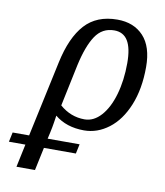

<svg xmlns="http://www.w3.org/2000/svg" viewBox="-160 -617 796 929"><g transform="rotate(10 238.5 -153.0)"><path d="M518 -344Q518 -236 485 -155.5Q452 -75 396 -32.5Q340 10 275 10Q188 10 131 -37Q130 -30 126 -4Q122 22 116 49L109 80H266L256 127H99L75 240H-16L8 127H-73L-63 80H18L98 -293Q125 -419 183 -482.5Q241 -546 342 -546Q423 -546 470.5 -495Q518 -444 518 -344ZM425 -347Q425 -420 403 -456Q381 -492 336 -492Q277 -492 243.5 -441.5Q210 -391 189 -295L146 -90Q200 -43 268 -43Q313 -43 349 -83Q385 -123 405 -192.5Q425 -262 425 -347Z"/></g></svg>

Font: Noto Serif Narrow
Style: Italic
Weight: 400
Width: 4
Italic angle: -12°
Designer: Monotype Design Team
Foundry: Monotype Imaging Inc.
Version: Version 1.001